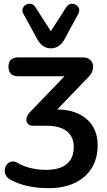

<svg xmlns="http://www.w3.org/2000/svg" viewBox="-20 -787 556 997"><path d="M233 190Q173 190 123.5 179Q74 168 34 146Q16 136 9.5 121.5Q3 107 5 92Q7 77 16.5 66Q26 55 40 52Q54 49 71 59Q101 76 138 85.5Q175 95 218 95Q291 95 327 64.5Q363 34 363 -24Q363 -77 327 -105.5Q291 -134 221 -134H152Q133 -134 124 -145Q115 -156 117.5 -172Q120 -188 134 -203L343 -420V-391H75Q50 -391 37 -403.5Q24 -416 24 -440Q24 -489 75 -489H410Q431 -489 444 -479.5Q457 -470 461.5 -454.5Q466 -439 461 -421.5Q456 -404 441 -389L250 -190L210 -219H269Q338 -219 386.5 -196.5Q435 -174 461 -132.5Q487 -91 487 -32Q487 36 456 86Q425 136 368 163Q311 190 233 190ZM244 -536Q221 -536 203.5 -548.5Q186 -561 174 -583L102 -714Q93 -730 98 -743Q103 -756 115 -762.5Q127 -769 140.5 -767Q154 -765 163 -751L244 -625L325 -751Q334 -765 347.5 -767Q361 -769 373 -762.5Q385 -756 390 -743Q395 -730 386 -714L315 -583Q303 -561 285 -548.5Q267 -536 244 -536Z"/></svg>

Font: Nunito ExtraLight
Style: Regular
Weight: 200
Designer: Vernon Adams
Foundry: Vernon Adams
Version: Version 3.602